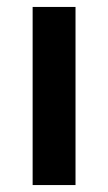

<svg xmlns="http://www.w3.org/2000/svg" viewBox="-20 -533 311 553"><path d="M197.5 -513V0H74V-513Z"/></svg>

Font: Lato TR
Style: Bold
Weight: 700
Designer: Lukasz Dziedzic
Foundry: tyPoland Lukasz Dziedzic
Version: Version 1.104 2013